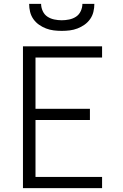

<svg xmlns="http://www.w3.org/2000/svg" viewBox="-20 -975 640 995"><path d="M99 0V-735H509V-677H164V-411H446V-353H164V-58H509V0ZM300 -815Q279 -815 258.5 -817.5Q238 -820 218.5 -827.5Q199 -835 182 -847Q165 -859 153 -876Q141 -893 136 -913.5Q131 -934 131 -955H193Q193 -936 201.5 -917.5Q210 -899 226 -888.5Q242 -878 261.5 -874Q281 -870 300 -870Q319 -870 338.5 -874Q358 -878 374 -888.5Q390 -899 398.5 -917.5Q407 -936 407 -955H469Q469 -934 464 -913.5Q459 -893 447 -876Q435 -859 418 -847Q401 -835 381.5 -827.5Q362 -820 341.5 -817.5Q321 -815 300 -815Z"/></svg>

Font: Iosevka Light Extended
Style: Regular
Weight: 300
Width: 7
Monospace: yes
Designer: Belleve Invis
Foundry: Belleve Invis
Version: Version 32.5.0; ttfautohint (v1.8.4)